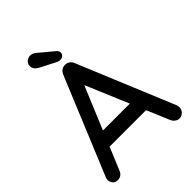

<svg xmlns="http://www.w3.org/2000/svg" viewBox="-250 -1014 1143 1143"><g transform="rotate(-45 321.0 -443.0)"><path d="M331 -570 106 -30Q100 -14 88 -5Q76 4 61 4Q39 4 28 -8.5Q17 -21 16 -40Q16 -47 19 -56L273 -670Q280 -687 293.5 -696Q307 -705 323 -704Q338 -704 351 -695Q364 -686 370 -670L621 -65Q625 -55 625 -45Q625 -23 610.5 -9.5Q596 4 578 4Q563 4 550.5 -5.5Q538 -15 532 -30L305 -567ZM146 -172 191 -268H474L491 -172ZM321 -744Q316 -744 310.5 -745.5Q305 -747 299 -750L200 -801Q168 -818 168 -847Q168 -867 183 -878.5Q198 -890 214 -890Q226 -890 237 -884.5Q248 -879 256 -871L343 -798Q350 -792 353 -786Q356 -780 356 -774Q356 -761 346.5 -752.5Q337 -744 321 -744Z"/></g></svg>

Font: Quicksand SemiBold
Style: Regular
Weight: 600
Designer: Andrew Paglinawan
Foundry: Andrew Paglinawan
Version: Version 3.006